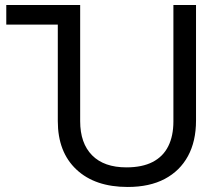

<svg xmlns="http://www.w3.org/2000/svg" viewBox="-20 -734 893 764"><path d="M488 10Q358 10 284 -59.5Q210 -129 210 -252V-636H5V-714H299V-252Q299 -164 346.5 -116Q394 -68 483 -68Q546 -68 587.5 -89.5Q629 -111 649.5 -152Q670 -193 670 -251V-714H760V-254Q760 -172 728 -113Q696 -54 635.5 -22Q575 10 488 10Z"/></svg>

Font: Noto Sans Georgian
Style: Regular
Weight: 400
Designer: Monotype Design Team, Akaki Razmadze
Foundry: Google LLC
Version: Version 2.002